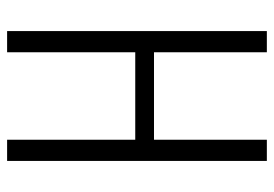

<svg xmlns="http://www.w3.org/2000/svg" viewBox="-135 -635 770 540"><g transform="rotate(90 250.0 -365.0)"><path d="M67.4 0V-730.5H127V-413.1H373V-730.5H432.6V0H373V-360.4H127V0Z"/></g></svg>

Font: Gen Shin Gothic Monospace Light
Style: Regular
Weight: 300
Designer: [Source Han Sans]
Ryoko NISHIZUKA  (kana & ideographs); Paul D. Hunt (Latin, Greek & Cyrillic); Wenlong ZHANG  (bopomofo
Version: Version 1.002.20150607